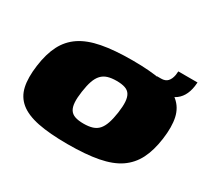

<svg xmlns="http://www.w3.org/2000/svg" viewBox="-114 -693 925 866"><g transform="rotate(30 348.5 -260.0)"><path d="M320 7Q226 7 164.5 -5.5Q103 -18 69 -46Q35 -74 25 -119Q15 -164 24 -230Q33 -296 56 -341Q79 -386 120.5 -414Q162 -442 227 -454.5Q292 -467 386 -467Q480 -467 541.5 -454.5Q603 -442 636.5 -414Q670 -386 680 -341Q690 -296 681 -230Q672 -164 649 -119Q626 -74 585 -46Q544 -18 479 -5.5Q414 7 320 7ZM336 -109Q363 -109 382 -115Q401 -121 413.5 -135Q426 -149 434 -172.5Q442 -196 447 -230Q452 -265 450.5 -288Q449 -311 440.5 -325Q432 -339 414.5 -345Q397 -351 370 -351Q343 -351 324 -345Q305 -339 292 -325Q279 -311 271 -288Q263 -265 258 -230Q253 -196 254.5 -172.5Q256 -149 265 -135Q274 -121 291.5 -115Q309 -109 336 -109ZM508 -394 517 -460H538Q560 -460 571.5 -472.5Q583 -485 587 -507L589 -527H689L687 -507Q678 -444 634 -419Q590 -394 508 -394Z"/></g></svg>

Font: Genos Thin Black
Style: Italic
Weight: 900
Italic angle: -8°
Version: Version 1.010